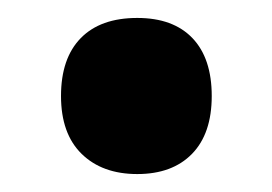

<svg xmlns="http://www.w3.org/2000/svg" viewBox="-20 -183 303 214"><path d="M48 -76Q48 -118 70 -140.5Q92 -163 133 -163Q173 -163 194.5 -140.5Q216 -118 216 -76Q216 -34 194 -11.5Q172 11 133 11Q94 11 71 -11.5Q48 -34 48 -76Z"/></svg>

Font: Noto Sans Thai ExtCond ExtBd
Style: Regular
Weight: 800
Width: 2
Designer: Monotype Design Team
Foundry: Monotype Imaging Inc.
Version: Version 2.002; ttfautohint (v1.8.4.7-5d5b)